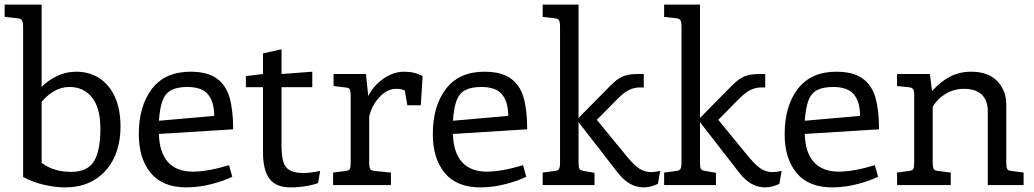

<svg xmlns="http://www.w3.org/2000/svg" viewBox="-20 -800 4470 830"><path d="M501 -253Q501 -177 473 -117.5Q445 -58 391 -24Q337 10 261 10Q218 10 169 -1.5Q120 -13 80 -35V-684Q80 -704 75 -712Q70 -720 55 -721L0 -727V-780H160V-424Q188 -453 226.5 -471.5Q265 -490 310 -490Q366 -490 409.5 -462Q453 -434 477 -380.5Q501 -327 501 -253ZM414 -244Q414 -333 378 -378.5Q342 -424 280 -424Q245 -424 214 -406Q183 -388 160 -360V-96Q212 -57 287 -57Q358 -57 386 -102.5Q414 -148 414 -244Z M970 -86 984 -36Q948 -18 893.5 -4Q839 10 785 10Q683 10 631.5 -52.5Q580 -115 580 -220Q580 -342 637 -416Q694 -490 803 -490Q876 -490 916.5 -461Q957 -432 972.5 -378Q988 -324 988 -241L667 -221Q669 -140 706.5 -99Q744 -58 813 -58Q878 -58 970 -86ZM667 -278 906 -299Q906 -359 879.5 -391.5Q853 -424 790 -424Q746 -424 720.5 -410.5Q695 -397 683 -366Q671 -335 667 -278Z M1364 -61 1355 -9Q1340 -2 1306 4Q1272 10 1236 10Q1173 10 1145 -27Q1117 -64 1117 -141V-423H1043V-471L1117 -480V-569L1197 -587V-480L1330 -490V-423H1197V-172Q1197 -127 1204.5 -101.5Q1212 -76 1232.5 -64Q1253 -52 1293 -52Q1319 -52 1364 -61Z M1807 -471 1799 -345H1741L1730 -408Q1718 -416 1693 -416Q1654 -416 1621 -381Q1588 -346 1576 -297V-98Q1576 -77 1580.5 -69.5Q1585 -62 1599 -61L1670 -54V0H1420V-54L1473 -61Q1488 -62 1492 -69.5Q1496 -77 1496 -98V-384Q1496 -406 1492 -413.5Q1488 -421 1473 -422L1422 -428V-480H1562L1572 -385Q1594 -429 1637 -459.5Q1680 -490 1727 -490Q1773 -490 1807 -471Z M2241 -86 2255 -36Q2219 -18 2164.5 -4Q2110 10 2056 10Q1954 10 1902.5 -52.5Q1851 -115 1851 -220Q1851 -342 1908 -416Q1965 -490 2074 -490Q2147 -490 2187.5 -461Q2228 -432 2243.5 -378Q2259 -324 2259 -241L1938 -221Q1940 -140 1977.5 -99Q2015 -58 2084 -58Q2149 -58 2241 -86ZM1938 -278 2177 -299Q2177 -359 2150.5 -391.5Q2124 -424 2061 -424Q2017 -424 1991.5 -410.5Q1966 -397 1954 -366Q1942 -335 1938 -278Z M2834 -61 2824 -5Q2792 10 2762 10Q2700 10 2651 -53L2481 -272V-98Q2481 -77 2485 -70Q2489 -63 2504 -61L2550 -53V0H2326V-54L2378 -61Q2392 -62 2396.5 -69.5Q2401 -77 2401 -98V-684Q2401 -705 2396.5 -712.5Q2392 -720 2378 -721L2326 -727V-780H2481V-290L2621 -432Q2648 -459 2672.5 -469.5Q2697 -480 2736 -480H2763V-422H2747Q2706 -422 2672 -393Q2657 -382 2591 -313Q2591 -313 2560 -282L2693 -120Q2723 -84 2745.5 -70Q2768 -56 2795 -56Q2809 -56 2834 -61Z M3359 -61 3349 -5Q3317 10 3287 10Q3225 10 3176 -53L3006 -272V-98Q3006 -77 3010 -70Q3014 -63 3029 -61L3075 -53V0H2851V-54L2903 -61Q2917 -62 2921.5 -69.5Q2926 -77 2926 -98V-684Q2926 -705 2921.5 -712.5Q2917 -720 2903 -721L2851 -727V-780H3006V-290L3146 -432Q3173 -459 3197.5 -469.5Q3222 -480 3261 -480H3288V-422H3272Q3231 -422 3197 -393Q3182 -382 3116 -313Q3116 -313 3085 -282L3218 -120Q3248 -84 3270.5 -70Q3293 -56 3320 -56Q3334 -56 3359 -61Z M3762 -86 3776 -36Q3740 -18 3685.5 -4Q3631 10 3577 10Q3475 10 3423.5 -52.5Q3372 -115 3372 -220Q3372 -342 3429 -416Q3486 -490 3595 -490Q3668 -490 3708.5 -461Q3749 -432 3764.5 -378Q3780 -324 3780 -241L3459 -221Q3461 -140 3498.5 -99Q3536 -58 3605 -58Q3670 -58 3762 -86ZM3459 -278 3698 -299Q3698 -359 3671.5 -391.5Q3645 -424 3582 -424Q3538 -424 3512.5 -410.5Q3487 -397 3475 -366Q3463 -335 3459 -278Z M4405 -54V0H4250V-320Q4250 -366 4224 -391Q4198 -416 4147 -416Q4104 -416 4068 -394.5Q4032 -373 4012 -338V-98Q4012 -77 4016.5 -69.5Q4021 -62 4035 -61L4090 -54V0H3858V-54L3909 -61Q3924 -62 3928 -69.5Q3932 -77 3932 -98V-391Q3932 -408 3927 -415Q3922 -422 3907 -423L3858 -428V-480H4000L4009 -406Q4045 -447 4086.5 -468.5Q4128 -490 4178 -490Q4251 -490 4290.5 -450Q4330 -410 4330 -347V-98Q4330 -77 4334 -69.5Q4338 -62 4353 -61Z"/></svg>

Font: Enriqueta
Style: Regular
Weight: 400
Designer: Viviana Monsalve, Gustavo Ibarra
Foundry: 72Puntos
Version: Version 2.000